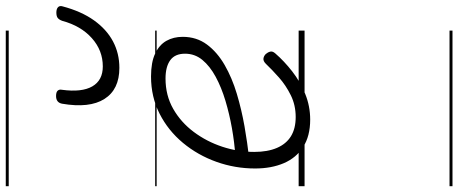

<svg xmlns="http://www.w3.org/2000/svg" viewBox="-470 -580 1550 649"><g transform="rotate(-90 304.5 -255.0)"><path d="M225 19Q170 19 133 -4.5Q96 -28 78 -70Q60 -112 60 -167Q60 -235 82.5 -298Q105 -361 146.5 -411Q188 -461 245 -490Q302 -519 371 -519Q419 -519 448.5 -505Q478 -491 491.5 -467Q505 -443 505 -412Q505 -365 479 -330Q453 -295 409.5 -270Q366 -245 312.5 -229Q259 -213 202.5 -203Q146 -193 96 -188L103 -234Q148 -237 196 -245.5Q244 -254 289 -267.5Q334 -281 370 -300.5Q406 -320 427 -345.5Q448 -371 448 -404Q448 -438 426 -454Q404 -470 364 -470Q307 -470 261.5 -444Q216 -418 183.5 -374.5Q151 -331 133.5 -278Q116 -225 116 -170Q116 -125 129.5 -93.5Q143 -62 169 -46Q195 -30 234 -30Q274 -30 307.5 -46.5Q341 -63 367.5 -86.5Q394 -110 414 -131Q423 -140 431.5 -139Q440 -138 447 -131Q453 -124 455 -116Q457 -108 449 -99Q423 -69 388.5 -42Q354 -15 312.5 2Q271 19 225 19ZM400 -626Q327 -626 295 -676.5Q263 -727 279 -820Q281 -830 287.5 -835Q294 -840 305 -840Q318 -840 323 -834.5Q328 -829 326 -820Q317 -753 337.5 -717.5Q358 -682 405 -682Q459 -682 500.5 -719Q542 -756 559 -819Q563 -830 569 -834.5Q575 -839 587 -839Q599 -839 605 -833.5Q611 -828 608 -818Q591 -754 560.5 -711.5Q530 -669 489.5 -647.5Q449 -626 400 -626ZM0 490H526V500H0ZM0 -20H526V0H0ZM0 -505H526V-500H0ZM0 -1010H526V-1000H0Z"/></g></svg>

Font: Playwrite AU TAS Guides
Style: Regular
Weight: 400
Designer: Veronika Burian, José Scaglione
Foundry: TypeTogether
Version: Version 1.003